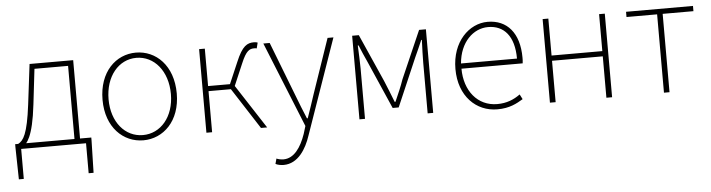

<svg xmlns="http://www.w3.org/2000/svg" viewBox="-48 -751 4469 1206"><g transform="rotate(-5 2187.0 -148.0)"><path d="M64 0H473V189H504L509 -13V-33H29V-13L33 189H64ZM403 -12H438V-527H163L132 -274C109 -88 81 -50 48 -33L75 -11C100 -29 141 -63 165 -272L191 -494H403Z M834 13C960 13 1068 -88 1068 -262C1068 -439 960 -540 834 -540C708 -540 600 -439 600 -262C600 -88 708 13 834 13ZM834 -20C722 -20 638 -118 638 -262C638 -407 722 -507 834 -507C946 -507 1031 -407 1031 -262C1031 -118 946 -20 834 -20Z M1232 0H1268V-259H1409L1576 0H1615L1435 -277L1494 -415C1526 -492 1548 -502 1577 -502C1585 -502 1587 -502 1593 -500L1602 -536C1598 -538 1588 -540 1579 -540C1537 -540 1505 -525 1464 -426L1406 -291H1268V-527H1232Z M1698 244C1789 244 1842 156 1869 74L2079 -527H2042L1924 -183C1909 -138 1891 -82 1874 -35H1869C1849 -82 1827 -138 1810 -183L1677 -527H1637L1855 12L1840 61C1811 145 1766 209 1700 209C1684 209 1667 205 1656 200L1647 233C1660 240 1680 244 1698 244Z M2197 0H2232V-318C2232 -357 2229 -412 2227 -463H2232C2247 -425 2262 -392 2278 -357L2411 -53H2449L2580 -357C2596 -392 2611 -425 2627 -463H2631C2629 -412 2627 -357 2627 -318V0H2662V-527H2619L2488 -227C2473 -182 2452 -136 2432 -90H2427C2410 -136 2390 -182 2372 -227L2239 -527H2197Z M3066 13C3144 13 3189 -13 3229 -37L3213 -68C3173 -39 3128 -20 3068 -20C2944 -20 2863 -122 2863 -261H3249C3251 -275 3251 -286 3251 -297C3251 -453 3174 -540 3052 -540C2935 -540 2825 -434 2825 -262C2825 -90 2933 13 3066 13ZM2863 -294C2874 -427 2958 -507 3052 -507C3151 -507 3216 -437 3216 -294Z M3398 0H3434V-261H3754V0H3790V-527H3754V-294H3434V-527H3398Z M4117 0H4152V-494H4346V-527H3924V-494H4117Z"/></g></svg>

Font: Source Han Sans JP VF
Style: Regular
Weight: 250
Designer: Ryoko NISHIZUKA 西塚涼子 (kana, bopomofo & ideographs); Paul D. Hunt (Latin, Greek & Cyrillic); Sandoll Communications 산돌커뮤니
Foundry: Adobe
Version: Version 2.004;hotconv 1.0.118;makeotfexe 2.5.65603